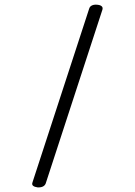

<svg xmlns="http://www.w3.org/2000/svg" viewBox="-204 -1152 915 1303"><g transform="rotate(-10 253.0 -501.0)"><path d="M-54 75Q-73 69 -81.5 59.5Q-90 50 -82 36L502 -1059Q509 -1073 525 -1077Q541 -1081 561 -1075Q580 -1070 588 -1060Q596 -1050 589 -1036L5 59Q-3 72 -18.5 76Q-34 80 -54 75Z"/></g></svg>

Font: Playwrite AU QLD
Style: Regular
Weight: 400
Designer: Veronika Burian, José Scaglione
Foundry: TypeTogether
Version: Version 1.002